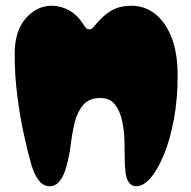

<svg xmlns="http://www.w3.org/2000/svg" viewBox="-20 -634 665 668"><path d="M454 14Q435 14 424.5 -6Q414 -26 414 -81Q414 -109 413 -145Q412 -181 404.5 -215Q397 -249 379.5 -271Q362 -293 329 -293Q290 -293 269.5 -269Q249 -245 240 -208Q231 -171 226 -130Q221 -89 211 -55Q203 -24 188.5 -5Q174 14 153 14Q131 14 115.5 -5.5Q100 -25 89 -61Q76 -107 62.5 -169Q49 -231 40 -302Q31 -373 31 -446Q31 -526 69.5 -570Q108 -614 160 -614Q191 -614 219.5 -598.5Q248 -583 269 -551Q274 -543 278.5 -537.5Q283 -532 291 -532Q299 -532 305 -539.5Q311 -547 321 -558Q344 -584 371 -599Q398 -614 438 -614Q482 -614 518 -587Q554 -560 576 -506Q598 -452 598 -370Q598 -289 585 -219Q572 -149 550.5 -96.5Q529 -44 504 -15Q479 14 454 14Z"/></svg>

Font: Matemasie
Style: Regular
Weight: 400
Designer: Adam Yeo
Version: Version 1.001; ttfautohint (v1.8.4.7-5d5b)